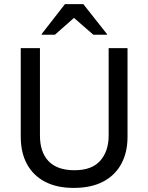

<svg xmlns="http://www.w3.org/2000/svg" viewBox="-20 -911 727 941"><path d="M340.8 10Q259.2 10 201.2 -20Q143.3 -50 112.5 -106.2Q81.7 -162.5 81.7 -241.7V-675H175.8V-246.7Q175.8 -165 218.3 -120.8Q260.8 -76.7 345 -76.7Q430.8 -76.7 471.7 -123.8Q512.5 -170.8 512.5 -245.8V-675H605V-240Q605 -165 575 -108.8Q545 -52.5 486.2 -21.2Q427.5 10 340.8 10ZM184.2 -740.8V-744.2L298.3 -890.8H388.3L504.2 -744.2V-740.8H437.5L342.5 -823.3L249.2 -740.8Z"/></svg>

Font: Funnel Sans
Style: Regular
Weight: 400
Designer: NORD ID, Kristian Moeller
Foundry: Dicotype
Version: Version 1.000